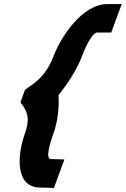

<svg xmlns="http://www.w3.org/2000/svg" viewBox="-20 -748 618 944"><path d="M508.5 -728H578.5L526.8 -588H456.8C438.8 -588 410.2 -543 381.6 -468C342.9 -365.9 261.4 -275.5 267.7 -278.9C266.5 -275 278.2 -190.4 241.5 -88C213.3 -9 209.8 33 229.5 34L296.7 36L245.1 176L173.8 174C52.9 171 65.9 11 100.7 -86C126.3 -158 121.2 -193 80.4 -245L103.2 -307L133 -328C179.8 -360 215.9 -401 242.3 -470C277.6 -563 382.5 -728 508.5 -728ZM267.7 -278.9C267.8 -278.9 267.8 -279 267.9 -279C267.8 -279.1 267.8 -279 267.7 -278.9Z"/></svg>

Font: Nordica Plus
Style: NordicaClassicRgObl
Weight: 500
Version: Version 1.01